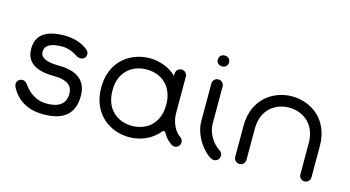

<svg xmlns="http://www.w3.org/2000/svg" viewBox="-80 -1021 2466 1352"><g transform="rotate(15 1153.0 -345.5)"><path d="M454 -508C409 -539 357 -554 298 -555C158 -556 88 -506 88 -405C88 -308 157 -260 294 -260C385 -260 430 -229 430 -168C430 -95 384 -59 292 -59C233 -59 182 -84 140 -133C125 -150 114 -176 87 -176C63 -176 46 -159 46 -136C46 -131 48 -124 51 -115C98 -25 178 20 291 20C438 20 512 -44 512 -173C512 -284 442 -340 303 -340C215 -340 171 -362 171 -405C171 -452 213 -476 297 -476C334 -476 371 -463 410 -438C419 -432 429 -429 440 -429C463 -429 480 -443 480 -470C480 -483 471 -496 454 -508Z M733 -361C767 -439 836 -474 913 -474C988 -474 1060 -439 1092 -361C1103 -335 1109 -304 1109 -269C1109 -197 1085 -147 1048 -112C1012 -79 962 -63 913 -63C813 -63 717 -126 717 -269C717 -304 722 -335 733 -361ZM1109 -480C1056 -531 985 -556 913 -556C776 -556 635 -464 635 -269C635 -74 777 19 913 19C993 19 1075 -12 1130 -80C1138 -91 1149 -88 1156 -75C1171 -47 1189 -27 1218 -7C1231 2 1248 4 1264 -7C1281 -19 1287 -44 1275 -63C1272 -68 1267 -73 1262 -76C1216 -106 1191 -174 1191 -229V-496C1191 -519 1173 -537 1150 -537C1127 -537 1109 -519 1109 -496Z M1377 -223C1377 -170 1396 -118 1424 -74C1447 -38 1497 20 1534 20C1557 20 1574 0 1574 -21C1574 -34 1568 -48 1555 -56C1498 -93 1459 -160 1459 -228V-496C1459 -519 1441 -537 1418 -537C1395 -537 1377 -519 1377 -496ZM1377 -671C1377 -652 1390 -632 1418 -632C1446 -632 1459 -652 1459 -671C1459 -691 1446 -711 1418 -711C1390 -711 1377 -691 1377 -671Z M2229 -268C2229 -463 2088 -556 1951 -556C1815 -556 1673 -463 1673 -268V-41C1673 -18 1691 0 1714 0C1737 0 1755 -18 1755 -41V-268C1755 -410 1853 -474 1951 -474C2050 -474 2148 -410 2148 -268V-41C2148 -18 2165 0 2188 0C2211 0 2229 -18 2229 -41Z"/></g></svg>

Font: Fabada
Style: Regular
Weight: 400
Designer: deFharo
Foundry: deFharo.com
Version: Version 4.000 2011 initial release